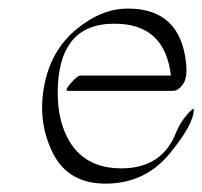

<svg xmlns="http://www.w3.org/2000/svg" viewBox="-20 -397 471 447"><path d="M136.2 -78.1Q173.3 -3.9 265.6 -5.1Q357.9 -6.3 390.1 -88.9Q398.9 -110.8 415.3 -129.9Q431.6 -148.9 431.2 -141.1Q430.2 -106 374 -38.3Q317.9 29.3 228.8 30.5Q139.6 31.7 103.5 -39.8Q67.4 -111.3 82.5 -195.1Q97.7 -278.8 157 -328.1Q216.3 -377.4 278.3 -377Q399.4 -377 413.1 -251Q417 -216.3 406 -200.9Q395 -185.5 383.3 -185.5H137.7Q129.4 -185.5 144.8 -203.4Q160.2 -221.2 168.5 -221.2H377.9Q363.8 -341.8 247.1 -341.8Q114.3 -342.8 114.3 -179.7Q114.7 -120.1 136.2 -78.1Z"/></svg>

Font: ML-NILA06_NewLipi
Style: Regular
Weight: 400
Designer: CLT@C-DIT
Version: Version ML-NILA06_NewLipi 2.